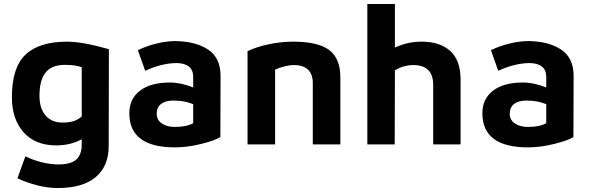

<svg xmlns="http://www.w3.org/2000/svg" viewBox="-20 -728 2980 968"><path d="M68 171 108 60Q146 79 190 90Q234 101 275 101Q338 101 365 76Q392 51 392 2V-26Q336 5 263 5Q158 5 99 -61Q40 -127 40 -237Q40 -389 109.5 -453.5Q179 -518 318 -518Q396 -518 529 -480L528 8Q528 110 462.5 165Q397 220 271 220Q221 220 168 206.5Q115 193 68 171ZM392 -141V-389Q362 -401 307 -401Q242 -401 210.5 -363Q179 -325 179 -245Q179 -181 210 -145.5Q241 -110 295 -110Q325 -110 348.5 -116.5Q372 -123 392 -141Z M1092 -345 1091 -37Q1065 -20 995 -2.5Q925 15 862 15Q632 15 632 -157Q632 -230 686 -271Q740 -312 836 -312Q892 -312 954 -287V-340Q954 -376 931.5 -393Q909 -410 870 -410Q832 -410 791 -399.5Q750 -389 712 -371L675 -475Q718 -496 769 -508.5Q820 -521 866 -521Q968 -519 1030 -477.5Q1092 -436 1092 -345ZM854 -221Q814 -221 792 -204Q770 -187 770 -154Q770 -123 796 -105.5Q822 -88 862 -88Q921 -88 954 -107V-203Q930 -212 907.5 -216.5Q885 -221 854 -221Z M1457 -518Q1584 -518 1640 -475.5Q1696 -433 1696 -338V0H1557V-309Q1557 -354 1532.5 -377Q1508 -400 1463 -400Q1441 -400 1413 -393Q1385 -386 1367 -377V0H1228V-470Q1271 -491 1333.5 -504.5Q1396 -518 1457 -518Z M2302 -327V0H2164V-300Q2164 -400 2063 -400Q2039 -400 2013.5 -392.5Q1988 -385 1971 -373L1970 0H1832V-708H1971V-489Q2007 -504 2038.5 -511Q2070 -518 2106 -518Q2198 -518 2250 -471Q2302 -424 2302 -327Z M2872 -345 2871 -37Q2845 -20 2775 -2.5Q2705 15 2642 15Q2412 15 2412 -157Q2412 -230 2466 -271Q2520 -312 2616 -312Q2672 -312 2734 -287V-340Q2734 -376 2711.5 -393Q2689 -410 2650 -410Q2612 -410 2571 -399.5Q2530 -389 2492 -371L2455 -475Q2498 -496 2549 -508.5Q2600 -521 2646 -521Q2748 -519 2810 -477.5Q2872 -436 2872 -345ZM2634 -221Q2594 -221 2572 -204Q2550 -187 2550 -154Q2550 -123 2576 -105.5Q2602 -88 2642 -88Q2701 -88 2734 -107V-203Q2710 -212 2687.5 -216.5Q2665 -221 2634 -221Z"/></svg>

Font: XXII Aven Bold
Style: Regular
Weight: 700
Designer: Lecter Johnson
Foundry: Doubletwo Studios
Version: Version 1.001